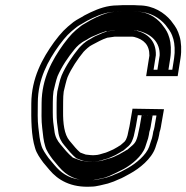

<svg xmlns="http://www.w3.org/2000/svg" viewBox="-20 -708 727 749"><path d="M477.5 -180C473.5 -166.6 470.1 -157.5 460.9 -151L449.3 -141C446.5 -139.7 443.1 -137.7 439.4 -135L421.8 -125C409.3 -120.3 396 -112.4 383.4 -110C377.4 -108.3 362.6 -103 352.3 -103C339.9 -101.3 325.7 -104 314.6 -105L303.3 -109C298.2 -111 294.8 -112.3 292.9 -113C287.5 -117.6 278.4 -126.7 273.9 -132L251.2 -159C230.4 -183.7 225.7 -227.8 226.1 -272C226.6 -291.8 225.3 -330.3 228.6 -351C231.6 -363.5 238.7 -394.6 243.5 -407C258.2 -441.1 282.8 -477.7 306.1 -506C314.7 -514.9 327.8 -527.6 339.4 -533C359 -543 377 -554.1 398.9 -561H399.9C408.2 -562.4 418.3 -563.7 427.5 -565H495.5C498.7 -564.3 501.3 -564 503.3 -564C540.7 -554.3 563.4 -533.1 562.8 -491L550.1 -411H673.1L684.2 -481C689.1 -511.7 687 -545.1 680.6 -566L675.2 -582C671.9 -590.7 667.3 -599.3 661.3 -608L646.5 -628C621.7 -657.4 579.3 -687 521.8 -687C514.6 -687.7 508 -688 502 -688H460C454 -688 446.9 -687.7 438.8 -687C397.8 -687 364.5 -674.3 333.5 -660L309.6 -648C294.9 -638.5 281.2 -632.8 266.5 -622C233.5 -596 219.6 -581.8 191.2 -544C145.2 -480.1 102.8 -403.6 102.1 -304C101.5 -240.7 101.7 -179.2 116.7 -131C122.6 -109.2 137 -90.3 148.7 -74L173.1 -45C205.7 -6.3 255.9 25.1 337.8 20C356.5 20 384.2 11.6 400.7 8L424 0C428.3 -2 434.4 -4.7 442.3 -8C459 -14.1 472.8 -23.3 487.9 -31C523.9 -50.7 570.7 -87.9 585.8 -131L591.6 -149C596.2 -161 599.2 -172 600.8 -182L602.4 -192C604.9 -199.3 606.7 -206.7 607.9 -214L609 -221L619.7 -282L497 -284L485.1 -215C483.3 -204.1 479.6 -193.4 477.5 -180ZM577.8 -194.3 575.8 -182C574.6 -174.1 571.8 -164.3 567.8 -153.8L561.8 -135.4C550.4 -103.6 510.8 -70.3 478.9 -52.7C460.5 -43.2 449.8 -36 437 -31.3C429.8 -28.7 421.2 -24.6 417.8 -23L397.5 -16C378.9 -11.9 353.7 -5 341.8 -5H341C325.7 -4.1 305.9 -6.3 288.8 -7.9C245 -13.4 215.5 -36.7 193.6 -62.7L169.7 -91.1C157.7 -107.9 145.8 -124.2 141.2 -141.2C135 -161 132.6 -183.5 129.6 -211.6C126.2 -238.6 127.1 -273.1 127.5 -307.7C128.1 -400 166.8 -470.3 210.8 -531.5C238.1 -567.8 248.9 -578.6 279.9 -603.1C291.2 -611.3 303.3 -616.6 319.5 -626.8L341.6 -637.8C371.8 -651.8 399.3 -662 434.8 -662H435.9C443.5 -662.6 450.8 -663 456 -663H498C503.3 -663 510 -662.6 516.7 -662H517.8C566.5 -662 604.1 -636.1 625.6 -610.8L639.9 -591.5C645.3 -583.5 648.7 -576.7 651.2 -570.5L656.4 -555.2C661.4 -538 663.4 -507.7 659.2 -481L652.1 -436H579.1L588 -492.8C589.5 -548.4 556.1 -577.9 510.4 -589H507.4C506.2 -589.1 503.4 -589.7 501.9 -590H429.7C420.7 -588.8 410.6 -587.4 401.8 -586H398.8C387.2 -582.3 372.6 -576.6 363.2 -571.8C346.8 -565.8 336.6 -557.9 331.4 -555.2C310 -544.7 298.3 -531.2 288.3 -520.8C263.2 -490.4 236.9 -451.9 220.4 -413.6C213.2 -396.8 207 -365.4 203.8 -352L203.6 -351C199.6 -325.5 201.3 -287.8 200.8 -268.5C200.5 -239.7 203.8 -217.2 207 -196.2C209.7 -170.1 220.1 -153.9 230.7 -141.3L253.4 -114.3C260.1 -106.4 269.8 -97.2 277.6 -90.6C283.1 -88.6 282.7 -88.8 291.2 -85.4L305.6 -80.4C316.3 -79.4 331.5 -76.1 349.9 -78C369.6 -79.2 381 -84.4 385.7 -85.7C406.4 -90.2 419 -98.6 429.6 -102.6L450.6 -114.6C455.4 -118 456.9 -118.6 460.9 -120.5L474.8 -132.5C493.6 -146.7 498.1 -164.4 502.2 -178.2L502.5 -180C504.2 -190.7 507.9 -201.2 510 -214.8L517.6 -258.6L590.4 -257.4L584 -221.2L582.9 -214C581.9 -207.5 579.9 -200.6 577.8 -194.3ZM426.9 -590H505.7L510.5 -589H515C571.2 -576.3 604.6 -543.3 602.9 -492.1L594.1 -436H637.1L644.2 -481C648.6 -509.1 646.6 -540.8 641.2 -558.8L635.9 -574.3C633.3 -581 629.6 -588.3 624.3 -596L610 -615.2C587.2 -642 552.4 -662 517.8 -662H515C509.3 -662.5 502 -663 498 -663H456C452.2 -663 443.9 -662.5 437.5 -662H434.8C408.2 -662 385.1 -654.2 356.1 -640.8L335.1 -630.2C317.8 -619.5 306.5 -614.5 296.6 -607.3C265.7 -583 255.9 -573.4 227.5 -535.5C183.2 -473.8 143 -401.5 142.3 -306.4C142 -271.9 141 -236.9 144.6 -209.2C147.5 -181.4 150 -158 156.3 -137.8C161.3 -119.4 172.8 -103.9 185.3 -86.6L209.1 -58.2C239.7 -21.9 276.9 -1.1 339.8 -5H341.8C344.2 -5 366.7 -10 387.2 -14.7L404.7 -20.7C426.8 -30.7 435.4 -34.8 463.6 -49.3C493.6 -66 533.7 -98.2 546.4 -133.7L552.4 -152C556.9 -164 559.4 -173.1 560.8 -182L562.6 -193.4C564.9 -200.1 566.8 -207.2 567.9 -214L569 -221.1L575.4 -257.6L532.5 -258.3L525 -214.9C523 -202.3 519.4 -191.8 517.5 -180L517.3 -178.9C513.2 -165.2 511.5 -152.2 491.6 -136.8L477 -124.1C472.9 -122.3 470.8 -121.2 466.8 -118.4L443.9 -105.4C433.3 -101.4 425.1 -93.8 395.2 -86.9C389.6 -85.2 377.1 -79.5 353.1 -78.1C325.4 -75.3 310.2 -79.8 298.1 -80.9L280.1 -87.2C271.2 -90.8 270.8 -90.9 264 -93.2C255.4 -100.6 245.1 -110.2 237.9 -118.7L215.2 -145.7C204.3 -158.6 194.5 -174.7 192.1 -198.7C188.8 -219.9 185.7 -241.8 185.9 -269.8C186.4 -289.3 184.8 -327.3 188.6 -351L188.7 -351.6C191.9 -364.8 198.3 -394.5 204.5 -410.8C220.7 -448.3 245.9 -485.5 270.7 -515.6C279.8 -526.6 292.7 -540.5 316.4 -552C320.9 -554.4 330.1 -561.9 349.4 -569.3C362.7 -575.8 377.7 -581.2 392.8 -586H398.8C406.4 -587.2 418.6 -588.8 426.9 -590Z"/></svg>

Font: Tape
Style: Regular
Weight: 500
Foundry: Cannot Into Space Fonts
Version: Version 0.97